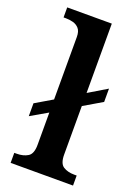

<svg xmlns="http://www.w3.org/2000/svg" viewBox="-145 -821 633 882"><g transform="rotate(20 171.0 -380.0)"><path d="M25 0V-49H37Q69 -49 91 -62.5Q113 -76 113 -120V-278L30 -230V-293L113 -342V-647Q113 -675 101 -688.5Q89 -702 71.5 -706.5Q54 -711 37 -711H25V-760H243V-421L333 -475V-410L243 -357V-120Q243 -76 264.5 -62.5Q286 -49 318 -49H330V0Z"/></g></svg>

Font: Noto Serif Malayalam SemiBold
Style: Regular
Weight: 600
Designer: Indian type Foundry, Jelle Bosma, Monotype Design Team
Foundry: Monotype Imaging Inc.
Version: Version 2.104; ttfautohint (v1.8.4.7-5d5b)